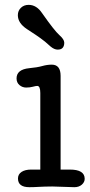

<svg xmlns="http://www.w3.org/2000/svg" viewBox="-20 -778 373 798"><path d="M289.1 0 197.3 -2.9Q176.8 -2.9 166.5 -2.4L145 -1.5Q120.6 0 102.1 0Q54.7 0 54.7 -36.1Q54.7 -53.7 69.6 -63.5Q84.5 -73.2 109.4 -73.2H147.5V-391.6Q147.5 -420.9 134.8 -420.9Q128.9 -420.9 116.5 -417.5Q104 -414.1 88.6 -414.1Q73.2 -414.1 61 -424.3Q48.8 -434.6 48.8 -452.1Q48.8 -489.3 101.6 -494.6Q134.3 -497.6 155 -503.4Q175.8 -509.3 195.3 -509.3Q231.9 -509.3 231.9 -462.4V-73.2H270.5Q332 -73.2 332 -34.7Q332 -21 320.1 -10.5Q308.1 0 289.1 0ZM190.4 -584.5 167 -605Q147.9 -620.1 128.9 -632.8L91.8 -657.2Q54.2 -682.1 54.2 -714.8Q54.2 -733.4 66.9 -745.6Q79.6 -757.8 99.1 -757.8Q131.8 -757.8 154.8 -723.6Q206.1 -650.4 226.6 -632.3Q247.1 -614.3 247.1 -600.6Q247.1 -586.9 240.5 -579.3Q233.9 -571.8 219.7 -571.8Q205.6 -571.8 190.4 -584.5Z"/></svg>

Font: Oldenburg
Style: Regular
Weight: 400
Designer: Nicole Fally
Foundry: Nicole Fally
Version: Version 1.001